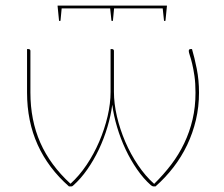

<svg xmlns="http://www.w3.org/2000/svg" viewBox="-20 -665 800 685"><path d="M76.5 0ZM226 0Q152.5 -64.5 114.5 -148.2Q76.5 -232 76.5 -335V-490H81Q85 -490 86.8 -488Q88.5 -486 88.5 -483.5V-335Q88.5 -236 123.8 -156Q159 -76 231.5 -9.5Q262.5 -37.5 288.8 -76.5Q315 -115.5 334 -159.8Q353 -204 363.8 -249.8Q374.5 -295.5 374.5 -337V-490H379Q383 -490 384.8 -488Q386.5 -486 386.5 -483.5V-337Q386.5 -295.5 397.2 -249.5Q408 -203.5 427 -159.2Q446 -115 472.5 -75.8Q499 -36.5 530 -9Q563.5 -42 590.8 -77.8Q618 -113.5 637.2 -153.8Q656.5 -194 667 -238.8Q677.5 -283.5 677.5 -334Q677.5 -368 673.8 -393.8Q670 -419.5 665.5 -438Q661 -456.5 657.2 -467.5Q653.5 -478.5 653.5 -483Q653.5 -490 660 -490H665Q674 -459.5 682 -419.5Q690 -379.5 690 -334Q690 -284 679 -237.2Q668 -190.5 647.8 -148Q627.5 -105.5 598.8 -68.2Q570 -31 535 0H527Q523.5 0 518 -4.5Q492 -27.5 469 -60.8Q446 -94 428 -132.2Q410 -170.5 397.8 -211.5Q385.5 -252.5 380.5 -291.5Q375.5 -252.5 363.2 -211.5Q351 -170.5 332.8 -132Q314.5 -93.5 291.2 -60.2Q268 -27 241.5 -3.5Q238 0 235.5 0ZM575.5 -645Q575.5 -644 575.5 -642.5Q575.5 -641 575 -638L570.5 -592.5Q570.5 -590 567.8 -590Q565 -590 565 -592.5L560.5 -635H387L383 -592.5Q383 -590 380.2 -590Q377.5 -590 377.5 -592.5L373 -635H200L196 -592.5Q196 -590 193.2 -590Q190.5 -590 190.5 -592.5L186 -638Q185.5 -641.5 185.5 -642.8Q185.5 -644 185.5 -645Z"/></svg>

Font: Lato Hairline
Style: Regular
Weight: 100
Designer: Lukasz Dziedzic
Foundry: tyPoland Lukasz Dziedzic
Version: Version 2.007; 2014-02-27